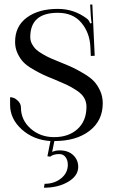

<svg xmlns="http://www.w3.org/2000/svg" viewBox="-20 -623 515 864"><path d="M240.2 -565.4Q116.2 -565.4 116.2 -456.1Q116.2 -439.5 124 -424.8Q131.8 -410.2 143.1 -399.9Q154.3 -389.6 174.8 -377.9Q195.3 -366.2 211.4 -359.4Q227.5 -352.5 253.9 -341.8Q288.1 -328.1 308.6 -318.4Q329.1 -308.6 357.9 -291.5Q386.7 -274.4 402.8 -257.3Q418.9 -240.2 430.7 -214.4Q442.4 -188.5 442.4 -158.2Q442.4 -80.1 382.8 -34.2Q323.2 11.7 224.6 11.7L214.8 60.5Q230.5 53.7 248 53.7Q287.1 53.7 309.6 75.2Q332 96.7 332 127.9Q332 168 287.1 194.8Q242.2 221.7 177.7 221.7L180.7 204.1Q224.6 204.1 254.9 179.7Q285.2 155.3 285.2 118.2Q285.2 97.7 274.9 84Q264.6 70.3 247.1 70.3Q219.7 70.3 206.1 82L193.4 80.1L207 11.7Q130.9 6.8 78.1 -40.5Q25.4 -87.9 25.4 -151.4V-185.5Q43 -185.5 58.6 -171.4Q74.2 -157.2 74.2 -139.6Q74.2 -83 117.7 -44.4Q161.1 -5.9 223.6 -5.9Q289.1 -5.9 329.1 -42.5Q369.1 -79.1 369.1 -142.6Q369.1 -165 358.4 -183.1Q347.7 -201.2 323.7 -216.8Q299.8 -232.4 279.8 -241.7Q259.8 -251 224.6 -265.6Q192.4 -278.3 172.9 -287.6Q153.3 -296.9 126.5 -312.5Q99.6 -328.1 84.5 -344.2Q69.3 -360.4 58.6 -383.8Q47.9 -407.2 47.9 -434.6Q47.9 -504.9 100.6 -543.9Q153.3 -583 240.2 -583Q312.5 -583 370.1 -540Q380.9 -532.2 385.7 -517.6L392.6 -519.5Q390.6 -527.3 388.7 -550.8L385.7 -602.5H395.5L406.2 -372.1L388.7 -371.1L386.7 -412.1Q383.8 -475.6 346.2 -520.5Q308.6 -565.4 240.2 -565.4Z"/></svg>

Font: FoglihtenNo07
Style: Regular
Weight: 500
Designer: gluk (gluksza@wp.pl)
Foundry: gluk (gluksza@wp.pl)
Version: Version 0.871